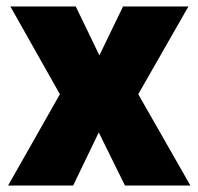

<svg xmlns="http://www.w3.org/2000/svg" viewBox="-20 -573 613 593"><path d="M165 -282 5 0H206L285 -164L366 0H568L407 -282L562 -553H360L287 -402L214 -553H12Z"/></svg>

Font: Noto Sans Sinhala SemiCondensed Black
Style: Regular
Weight: 900
Width: 4
Designer: Jelle Bosma - Monotype Design Team
Foundry: Monotype Imaging Inc.
Version: Version 2.006